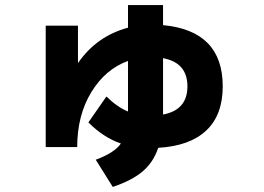

<svg xmlns="http://www.w3.org/2000/svg" viewBox="-20 -659 1040 756"><path d="M484 -639H622V-560Q857 -538 857 -319Q857 -206 792 -145Q727 -84 603 -77Q584 -20 541.5 16Q499 52 424 77L357 -30Q432 -58 456 -94Q388 -117 328 -177L399 -279Q442 -237 484 -220V-225V-419Q395 -387 339.5 -296Q284 -205 284 -80H160V-558H287V-412H288Q361 -517 484 -550ZM622 -430V-225V-208Q718 -226 718 -319Q718 -412 622 -430Z"/></svg>

Font: M PLUS 1p ExtraBold
Style: Regular
Weight: 800
Version: Version 1.062